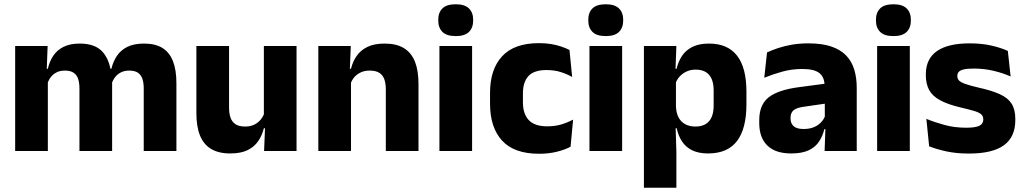

<svg xmlns="http://www.w3.org/2000/svg" viewBox="-20 -707 4796 899"><path d="M806 0H653V-293Q653 -319 646.8 -337.8Q640.5 -356.5 625.8 -366.5Q611 -376.5 585 -376.5Q563 -376.5 546.5 -368.2Q530 -360 519 -345.8Q508 -331.5 502.5 -313.5L488 -385H501.5Q509.5 -418 527 -444.8Q544.5 -471.5 575.5 -487.2Q606.5 -503 655 -503Q707.5 -503 740.8 -482.2Q774 -461.5 790 -420.2Q806 -379 806 -317.5ZM204 0H51V-491.5H203L198 -359L204 -354ZM505 0H352V-293Q352 -319 345.8 -337.8Q339.5 -356.5 324.5 -366.5Q309.5 -376.5 284 -376.5Q261.5 -376.5 245 -368.2Q228.5 -360 217.8 -345.8Q207 -331.5 201.5 -313.5L178 -385H204Q211.5 -418.5 228.8 -445Q246 -471.5 276.5 -487.2Q307 -503 353.5 -503Q422 -503 456.8 -467.8Q491.5 -432.5 500.5 -365.5Q502 -355.5 503.5 -341Q505 -326.5 505 -315Z M899.5 -491.5H1052.5V-202.5Q1052.5 -175.5 1059.5 -155.8Q1066.5 -136 1083 -125.2Q1099.5 -114.5 1128 -114.5Q1152 -114.5 1169.8 -123Q1187.5 -131.5 1199.8 -146Q1212 -160.5 1218 -178L1241.5 -106.5H1215.5Q1207.5 -73.5 1189.2 -46.5Q1171 -19.5 1139.2 -4Q1107.5 11.5 1058 11.5Q1003.5 11.5 968.2 -9.8Q933 -31 916.2 -73Q899.5 -115 899.5 -178ZM1215.5 -491.5H1368.5V0H1216.5L1221.5 -123L1215.5 -137Z M1939.5 0H1786.5V-289Q1786.5 -316 1779.5 -335.8Q1772.5 -355.5 1756 -366Q1739.5 -376.5 1711 -376.5Q1687.5 -376.5 1669.5 -368.2Q1651.5 -360 1639.2 -345.8Q1627 -331.5 1621 -313.5L1597.5 -385H1623.5Q1631.5 -418.5 1649.8 -445Q1668 -471.5 1700 -487.2Q1732 -503 1781 -503Q1836 -503 1871 -481.8Q1906 -460.5 1922.8 -418.5Q1939.5 -376.5 1939.5 -313.5ZM1623.5 0H1470.5V-491.5H1622.5L1617.5 -368.5L1623.5 -354Z M2190.5 0H2037.5V-491.5H2190.5ZM2114 -538Q2071 -538 2051.5 -557.8Q2032 -577.5 2032 -611V-614.5Q2032 -648 2051.5 -667.5Q2071 -687 2114 -687Q2156 -687 2175.8 -667.5Q2195.5 -648 2195.5 -614.5V-611Q2195.5 -577 2175.8 -557.5Q2156 -538 2114 -538Z M2504.5 13Q2387.5 13 2331 -48.5Q2274.5 -110 2274.5 -221.5V-272.5Q2274.5 -382 2331 -443.5Q2387.5 -505 2504 -505Q2534 -505 2560 -500.8Q2586 -496.5 2608 -489Q2630 -481.5 2646.5 -473L2659 -346.5Q2634.5 -360.5 2605 -369.8Q2575.5 -379 2538.5 -379Q2480.5 -379 2454.5 -351Q2428.5 -323 2428.5 -270V-227.5Q2428.5 -173.5 2456 -144.5Q2483.5 -115.5 2542 -115.5Q2578.5 -115.5 2607.8 -124.2Q2637 -133 2663.5 -147L2651.5 -20Q2625.5 -6 2587.5 3.5Q2549.5 13 2504.5 13Z M2893 0H2740V-491.5H2893ZM2816.5 -538Q2773.5 -538 2754 -557.8Q2734.5 -577.5 2734.5 -611V-614.5Q2734.5 -648 2754 -667.5Q2773.5 -687 2816.5 -687Q2858.5 -687 2878.2 -667.5Q2898 -648 2898 -614.5V-611Q2898 -577 2878.2 -557.5Q2858.5 -538 2816.5 -538Z M3295.5 11.5Q3251.5 11.5 3221.5 -3Q3191.5 -17.5 3173.8 -44.2Q3156 -71 3148.5 -106.5H3109L3145 -209.5Q3146 -179 3156.8 -158Q3167.5 -137 3187.8 -125.8Q3208 -114.5 3236 -114.5Q3278 -114.5 3299.8 -139.2Q3321.5 -164 3321.5 -213V-283Q3321.5 -332 3300.2 -356.5Q3279 -381 3237 -381Q3213.5 -381 3194.2 -372Q3175 -363 3161.8 -348.2Q3148.5 -333.5 3142.5 -314.5L3107.5 -385H3148Q3155.5 -418 3173 -444.8Q3190.5 -471.5 3221.5 -487.2Q3252.5 -503 3300.5 -503Q3386.5 -503 3430.8 -446.8Q3475 -390.5 3475 -278V-218Q3475 -104.5 3430.8 -46.5Q3386.5 11.5 3295.5 11.5ZM3147 172H2995V-491.5H3147L3142 -359L3145 -341.5V-152.5L3143 -126.5L3147 5Z M3991.5 0H3841L3845.5 -123L3842 -130.5V-284L3841 -304Q3841 -345 3817 -364.5Q3793 -384 3736.5 -384Q3687 -384 3642.5 -371.5Q3598 -359 3558.5 -343L3571.5 -461.5Q3595 -472.5 3624.2 -482.2Q3653.5 -492 3689 -498Q3724.5 -504 3765 -504Q3829.5 -504 3873 -489Q3916.5 -474 3942.5 -446.5Q3968.5 -419 3980 -380.8Q3991.5 -342.5 3991.5 -296.5ZM3684.5 11.5Q3611 11.5 3573 -25.5Q3535 -62.5 3535 -131V-144.5Q3535 -217 3579.8 -251.8Q3624.5 -286.5 3722 -299L3854 -316.5L3863 -224.5L3746 -207.5Q3710.5 -203 3696 -191Q3681.5 -179 3681.5 -155.5V-152Q3681.5 -129.5 3696 -116.2Q3710.5 -103 3742.5 -103Q3770.5 -103 3790.8 -111.5Q3811 -120 3824 -133.8Q3837 -147.5 3843.5 -164.5L3865 -102.5H3840Q3832 -70.5 3815.2 -44.5Q3798.5 -18.5 3767 -3.5Q3735.5 11.5 3684.5 11.5Z M4240 0H4087V-491.5H4240ZM4163.5 -538Q4120.5 -538 4101 -557.8Q4081.5 -577.5 4081.5 -611V-614.5Q4081.5 -648 4101 -667.5Q4120.5 -687 4163.5 -687Q4205.5 -687 4225.2 -667.5Q4245 -648 4245 -614.5V-611Q4245 -577 4225.2 -557.5Q4205.5 -538 4163.5 -538Z M4516.5 12Q4458 12 4411 1.8Q4364 -8.5 4330.5 -22L4317.5 -150.5Q4356 -134.5 4402.8 -121.8Q4449.5 -109 4504 -109Q4547.5 -109 4565.8 -118.2Q4584 -127.5 4584 -147V-149Q4584 -162.5 4574.8 -171.2Q4565.5 -180 4542.8 -187Q4520 -194 4479 -203.5Q4417.5 -218 4381.5 -237.8Q4345.5 -257.5 4330.2 -286.2Q4315 -315 4315 -354.5V-358.5Q4315 -431.5 4367 -467.8Q4419 -504 4520 -504Q4577 -504 4622.5 -493.5Q4668 -483 4699 -468.5L4712 -349Q4676 -365 4631.8 -375.5Q4587.5 -386 4539 -386Q4509.5 -386 4492.8 -382Q4476 -378 4469.2 -370.5Q4462.5 -363 4462.5 -352V-350.5Q4462.5 -338.5 4470.5 -330Q4478.5 -321.5 4499.8 -314Q4521 -306.5 4561 -297Q4623 -283.5 4661 -266.2Q4699 -249 4716.5 -221.8Q4734 -194.5 4734 -149.5V-145Q4734 -65.5 4680.5 -26.8Q4627 12 4516.5 12Z"/></svg>

Font: Anek Kannada Medium
Style: Bold
Weight: 700
Version: Version 1.003